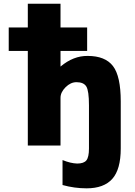

<svg xmlns="http://www.w3.org/2000/svg" viewBox="-20 -772 718 1021"><path d="M26.4 -501V-626H127.9V-752H301.8V-626H443.4V-501H301.8V-418Q370.1 -475.6 446.3 -474.6Q539.1 -474.6 580.6 -420.9Q622.1 -367.2 622.1 -232.4V17.6Q622.1 128.9 577.1 179.2Q532.2 229.5 440.4 229.5Q376 229.5 312.5 211.9V79.1Q355.5 96.7 390.6 97.7Q425.8 97.7 439.5 80.6Q453.1 63.5 453.1 17.6V-211.9Q453.1 -289.1 439 -312Q424.8 -335 386.7 -335Q355.5 -335 328.6 -308.1Q301.8 -281.2 301.8 -252V2H127.9V-501Z"/></svg>

Font: Gen Shin Gothic Heavy
Style: Bold
Weight: 900
Designer: [Source Han Sans]
Ryoko NISHIZUKA  (kana & ideographs); Paul D. Hunt (Latin, Greek & Cyrillic); Wenlong ZHANG  (bopomofo
Version: Version 1.002.20150607